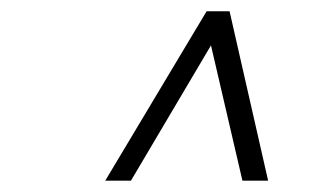

<svg xmlns="http://www.w3.org/2000/svg" viewBox="-20 -670 558 343"><path d="M356.9 -588.9 213.9 -347.2H168L349.1 -649.9H390.1L459 -347.2H413.1Z"/></svg>

Font: Common Serif News
Style: Italic
Weight: 450
Italic angle: -12°
Designer: Philipp H. Poll, Khaled Hosny
Foundry: Stefan Peev, Context Ltd.
Version: Version 1.026